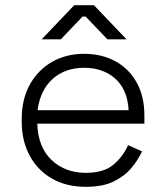

<svg xmlns="http://www.w3.org/2000/svg" viewBox="-20 -708 638 742"><path d="M312 14Q237 14 181.5 -17.5Q126 -49 95 -106Q64 -163 64 -237V-249Q64 -324 95 -380.5Q126 -437 180.5 -468.5Q235 -500 305 -500Q373 -500 425.5 -471.5Q478 -443 508 -389.5Q538 -336 538 -262V-230H124Q127 -139 179.5 -89.5Q232 -40 312 -40Q380 -40 417.5 -71Q455 -102 475 -147L529 -123Q514 -90 487.5 -58.5Q461 -27 419 -6.5Q377 14 312 14ZM125 -282H477Q473 -361 426 -403.5Q379 -446 305 -446Q232 -446 184 -403.5Q136 -361 125 -282ZM215 -556H141L267 -688H343L469 -556H395L311 -644H299Z"/></svg>

Font: Space Grotesk Variable Light
Style: Regular
Weight: 300
Designer: Florian Karsten
Foundry: Florian Karsten
Version: Version 2.000